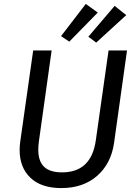

<svg xmlns="http://www.w3.org/2000/svg" viewBox="-20 -946 696 978"><path d="M561 -218Q546 -113 475 -50.5Q404 12 292 12Q190 12 135 -40.5Q80 -93 80 -182Q80 -203 83 -224L149 -689H243L178 -225Q175 -203 175 -183Q175 -125 204.5 -96.5Q234 -68 296 -68Q445 -68 468 -231L533 -689H627ZM478 -882 333 -734 291 -762 417 -926ZM623 -869 470 -729 430 -759 564 -916Z"/></svg>

Font: FiraGO
Style: Italic
Weight: 400
Italic angle: -8°
Designer: bBox Type GmbH
Foundry: bBox Type GmbH
Version: Version 1.001